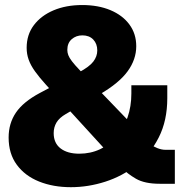

<svg xmlns="http://www.w3.org/2000/svg" viewBox="-20 -737 742 770"><path d="M264.2 13.7Q193.4 13.7 136.7 -9Q80.1 -31.7 47.4 -76.2Q14.6 -120.6 14.6 -185.5Q14.6 -242.2 43.9 -285.4Q73.2 -328.6 140.1 -364.3L296.4 -446.8Q338.4 -469.2 354.2 -490Q370.1 -510.7 370.1 -534.7Q370.1 -561.5 354 -578.4Q337.9 -595.2 310.5 -595.2Q285.2 -595.2 267.6 -579.8Q250 -564.5 250 -536.6Q250 -526.4 253.9 -515.9Q257.8 -505.4 268.6 -491.2Q279.3 -477.1 300.3 -455.1L588.4 -155.8Q594.7 -149.4 611.6 -142.8Q628.4 -136.2 643.6 -136.2H681.2V0H620.6Q560.1 0 525.1 -20.3Q490.2 -40.5 469.7 -63L164.1 -397.5Q137.2 -427.2 120.1 -451.2Q103 -475.1 95 -497.6Q86.9 -520 86.9 -545.4Q86.9 -597.7 115.7 -636Q144.5 -674.3 194.8 -695.6Q245.1 -716.8 309.6 -716.8Q374 -716.8 422.9 -696.3Q471.7 -675.8 499 -638.7Q526.4 -601.6 526.4 -551.8Q526.4 -498.5 491.9 -451.2Q457.5 -403.8 380.4 -358.9L244.1 -279.8Q217.8 -264.6 206.5 -245.6Q195.3 -226.6 195.3 -203.1Q195.3 -163.1 222.9 -141.8Q250.5 -120.6 297.9 -120.6Q343.3 -120.6 381.6 -138.7Q419.9 -156.7 448 -189.5Q476.1 -222.2 491.5 -266.1Q506.8 -310.1 506.8 -361.8V-395H650.9V-343.3Q650.9 -253.4 616.9 -186.3Q583 -119.1 526.9 -74.7Q470.7 -30.3 402.1 -8.3Q333.5 13.7 264.2 13.7Z"/></svg>

Font: Schibsted Grotesk Black
Style: Regular
Weight: 900
Designer: Bakken & Baeck AS, Henrik Kongsvoll
Foundry: Schibsted ASA
Version: Version 1.100;gftools[0.9.25]